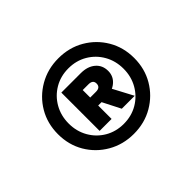

<svg xmlns="http://www.w3.org/2000/svg" viewBox="-101 -1043 851 851"><g transform="rotate(-45 325.0 -617.0)"><path d="M227 -737H349Q391 -737 416.5 -715.5Q442 -694 442 -658Q442 -624 416 -602.5Q390 -581 349 -581H302V-497H227ZM302 -631H338Q366 -631 366 -655Q366 -678 338 -678H302ZM366 -497 315 -597H394L447 -497ZM325 -380Q258 -380 203.5 -411.5Q149 -443 117.5 -496.5Q86 -550 86 -617Q86 -684 117.5 -737.5Q149 -791 203.5 -822.5Q258 -854 325 -854Q393 -854 447 -822.5Q501 -791 532.5 -737.5Q564 -684 564 -617Q564 -550 532.5 -496.5Q501 -443 447 -411.5Q393 -380 325 -380ZM325 -443Q374 -443 413 -466Q452 -489 474.5 -528.5Q497 -568 497 -617Q497 -666 474.5 -705.5Q452 -745 413 -768Q374 -791 325 -791Q276 -791 237 -768Q198 -745 175.5 -705.5Q153 -666 153 -617Q153 -568 175.5 -528.5Q198 -489 237 -466Q276 -443 325 -443Z"/></g></svg>

Font: Martian Mono SemiCondensed Medium
Style: Regular
Weight: 500
Width: 4
Designer: Roman Shamin
Foundry: Evil Martians
Version: Version 1.000